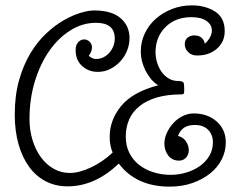

<svg xmlns="http://www.w3.org/2000/svg" viewBox="-20 -669 899 716"><path d="M715 -462Q694 -462 681.5 -475Q669 -488 669 -504Q669 -520 679.5 -528.5Q690 -537 704 -537Q737 -537 744 -506Q770 -530 770 -555Q770 -577 750 -591Q730 -605 694 -605Q634 -605 597 -568Q560 -531 560 -474Q560 -456 565.5 -437Q571 -418 581.5 -402.5Q592 -387 608 -377Q624 -367 644 -367Q664 -367 665.5 -358Q667 -349 667 -335Q667 -324 665.5 -320.5Q664 -317 657 -317Q604 -317 565 -305.5Q526 -294 500 -273Q474 -252 461.5 -223Q449 -194 449 -160Q449 -125 462.5 -98.5Q476 -72 499 -54Q522 -36 552.5 -26.5Q583 -17 616 -17Q646 -17 674.5 -25.5Q703 -34 725 -49.5Q747 -65 760.5 -87.5Q774 -110 774 -139Q774 -166 756.5 -184.5Q739 -203 706 -203Q658 -203 644 -162Q662 -158 673 -142.5Q684 -127 684 -109Q684 -92 673.5 -81Q663 -70 648 -70Q622 -70 607.5 -89Q593 -108 593 -134Q593 -153 602 -173Q611 -193 626 -209.5Q641 -226 661 -236Q681 -246 702 -246Q754 -246 788 -216Q822 -186 822 -138Q822 -105 807 -75Q792 -45 764 -22.5Q736 0 697.5 13.5Q659 27 613 27Q488 27 423 -59Q334 26 232 26Q187 26 150.5 7Q114 -12 88.5 -47Q63 -82 49 -131.5Q35 -181 35 -241Q35 -313 51 -369.5Q67 -426 93 -469.5Q119 -513 151.5 -543.5Q184 -574 217 -593Q250 -612 280 -621Q310 -630 331 -630Q397 -630 430 -601Q463 -572 463 -527Q463 -503 454 -480.5Q445 -458 429 -440.5Q413 -423 391.5 -412Q370 -401 345 -401Q310 -401 286 -423Q262 -445 262 -482Q262 -501 271.5 -511.5Q281 -522 294 -522Q305 -522 314 -513.5Q323 -505 323 -492Q323 -477 311 -461Q324 -449 338 -449Q353 -449 366 -455.5Q379 -462 388 -472.5Q397 -483 402.5 -496.5Q408 -510 408 -525Q408 -584 338 -584Q288 -584 243 -556Q198 -528 164 -479.5Q130 -431 110 -365.5Q90 -300 90 -225Q90 -183 101.5 -146Q113 -109 133 -82Q153 -55 180.5 -39.5Q208 -24 240 -24Q276 -24 320 -45Q364 -66 400 -100Q389 -127 389 -158Q389 -222 432 -274Q475 -326 570 -351Q555 -360 543 -374.5Q531 -389 522.5 -406Q514 -423 509.5 -441Q505 -459 505 -476Q505 -513 520 -544.5Q535 -576 561 -599Q587 -622 621.5 -635.5Q656 -649 695 -649Q746 -649 782 -626Q818 -603 818 -553Q818 -513 789 -487.5Q760 -462 715 -462Z"/></svg>

Font: Bonbon
Style: Regular
Weight: 400
Designer: Ksenia Erulevich
Foundry: Cyreal (www.cyreal.org)
Version: Version 1.000